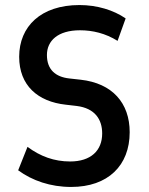

<svg xmlns="http://www.w3.org/2000/svg" viewBox="-20 -731 589 761"><path d="M262 10C408 10 494 -75 494 -207C494 -323 425 -401 300 -415L255 -420C200 -426 166 -455 166 -513C166 -569 209 -611 297 -611C347 -611 398 -599 446 -569L478 -658C430 -691 365 -711 295 -711C142 -711 56 -626 56 -506C56 -392 130 -328 241 -316L284 -311C356 -302 385 -258 385 -202C385 -134 340 -91 258 -91C195 -91 140 -111 89 -149L52 -56C108 -15 180 10 262 10Z"/></svg>

Font: Finlandica Medium
Style: Regular
Weight: 500
Designer: Niklas Ekholm, Juho Hiilivirta, Jaakko Suomalainen
Foundry: Helsinki Type Studio
Version: Version 2.000;Glyphs 3.2 (3202)